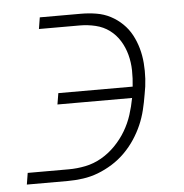

<svg xmlns="http://www.w3.org/2000/svg" viewBox="-44 -572 588 615"><g transform="rotate(-5 250.0 -265.0)"><path d="M18 0 24 -37H156Q183 -37 210 -42.5Q237 -48 261.5 -62Q286 -76 306.5 -97Q327 -118 341.5 -142.5Q356 -167 364.5 -193.5Q373 -220 378 -247H138L144 -283H383Q386 -309 385.5 -335Q385 -361 378.5 -385.5Q372 -410 359 -431Q346 -452 326.5 -466.5Q307 -481 282 -487Q257 -493 231 -493H100L106 -530H238Q263 -530 287.5 -526Q312 -522 333 -511Q354 -500 371 -483.5Q388 -467 399 -446.5Q410 -426 416.5 -403Q423 -380 425 -355Q427 -330 425.5 -304.5Q424 -279 419 -255Q415 -230 409 -205.5Q403 -181 393 -158Q383 -135 368.5 -113Q354 -91 335 -72Q316 -53 293.5 -39Q271 -25 247.5 -16Q224 -7 199 -3.5Q174 0 150 0Z"/></g></svg>

Font: Iosevka Slab Extralight
Style: Italic
Weight: 200
Italic angle: -9°
Monospace: yes
Designer: Belleve Invis
Foundry: Belleve Invis
Version: Version 11.1.1; ttfautohint (v1.8.3)